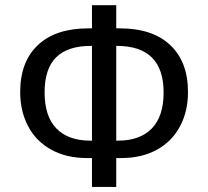

<svg xmlns="http://www.w3.org/2000/svg" viewBox="-20 -713 800 738"><path d="M702.6 -359.4Q702.6 -284.7 671.6 -226.8Q640.6 -168.9 582.5 -137.2Q524.4 -105.5 446.3 -105.5H426.8V5.4H333.5V-105.5H314Q235.4 -105.5 177.2 -137.5Q119.1 -169.4 88.4 -227.3Q57.6 -285.2 57.6 -359.4Q57.6 -475.6 125.7 -539.8Q193.8 -604 319.3 -604H333.5V-692.9H426.8V-604H440.4Q566.4 -604 634.5 -539.6Q702.6 -475.1 702.6 -359.4ZM608.9 -357.4Q608.9 -536.6 429.2 -536.6H426.8V-172.4H433.1Q518.1 -172.4 563.5 -219.2Q608.9 -266.1 608.9 -357.4ZM151.4 -357.4Q151.4 -266.1 196.8 -219.2Q242.2 -172.4 327.1 -172.4H333.5V-536.6H329.1Q240.2 -536.6 195.8 -492.7Q151.4 -448.7 151.4 -357.4Z"/></svg>

Font: Arial
Style: Regular
Weight: 400
Designer: Steve Matteson
Foundry: Ascender Corporation
Version: Version 2.00.3